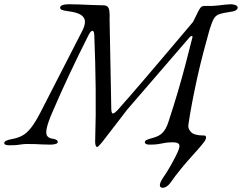

<svg xmlns="http://www.w3.org/2000/svg" viewBox="-70 -678 1139 904"><path d="M697 206Q688 206 684.5 201Q681 196 684 186Q686 179 690 171.5Q694 164 699 157Q715 134 730.5 107Q746 80 758 56Q770 32 773 21Q778 5 770.5 -1.5Q763 -8 743 -8Q720 -8 705.5 -5Q691 -2 675.5 0.5Q660 3 635 3Q623 3 617.5 0Q612 -3 612 -9Q612 -15 621.5 -19.5Q631 -24 647 -28Q679 -36 695.5 -53Q712 -70 723 -104Q748 -180 767 -244.5Q786 -309 802.5 -371.5Q819 -434 836 -502Q838 -507 833.5 -508Q829 -509 824 -504L529 -162L412 -10Q402 2 396 8Q390 14 387 14Q383 14 380.5 7Q378 0 378 -11Q382 -136 380.5 -261.5Q379 -387 374 -512Q373 -534 364.5 -533Q356 -532 345 -509Q299 -418 256.5 -327.5Q214 -237 175 -146Q155 -99 150 -74Q145 -49 151.5 -39Q158 -29 172 -26Q187 -24 194.5 -20Q202 -16 202 -9Q202 -3 191 0Q180 3 168 3Q143 3 127.5 2Q112 1 97.5 0.5Q83 0 60 0Q43 0 33.5 1.5Q24 3 11.5 4.5Q-1 6 -26 6Q-50 6 -50 -4Q-50 -11 -41 -15.5Q-32 -20 -15 -23Q14 -28 35 -39.5Q56 -51 75.5 -75.5Q95 -100 118 -144L317 -532Q330 -557 330 -576Q330 -595 311.5 -607.5Q293 -620 252 -625Q230 -628 221.5 -631.5Q213 -635 213 -642Q213 -650 224.5 -654Q236 -658 255 -658Q272 -658 302 -657Q332 -656 364 -654.5Q396 -653 417 -653Q430 -653 436.5 -646.5Q443 -640 445 -625.5Q447 -611 446 -585L454 -163Q455 -141 463.5 -144Q472 -147 484 -160Q546 -230 604.5 -298.5Q663 -367 721.5 -436Q780 -505 839 -575Q850 -596 856 -609.5Q862 -623 870 -636Q878 -650 891 -650H929Q937 -650 954 -652Q971 -654 989 -656Q1007 -658 1016 -658Q1028 -658 1038.5 -654Q1049 -650 1049 -643Q1049 -635 1040.5 -629.5Q1032 -624 1008 -621Q978 -617 961.5 -611Q945 -605 936 -588.5Q927 -572 916 -536Q903 -490 888 -433Q873 -376 859.5 -315.5Q846 -255 835 -197Q824 -139 817 -91Q814 -72 829.5 -56Q845 -40 890 -40Q898 -40 899.5 -35Q901 -30 899 -24Q897 -16 879.5 5Q862 26 836 54.5Q810 83 782.5 116.5Q755 150 732 183Q725 193 715.5 199.5Q706 206 697 206Z"/></svg>

Font: EB Garamond
Style: Italic
Weight: 400
Italic angle: -17.2°
Designer: Georg Duffner and Octavio Pardo
Foundry: Georg Duffner
Version: Version 1.001